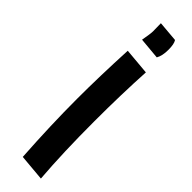

<svg xmlns="http://www.w3.org/2000/svg" viewBox="-317 -904 922 922"><g transform="rotate(45 144.5 -442.5)"><path d="M98 -704 233 -692Q224 -534 224 -351Q224 -138 237 25L102 13Q89 -191 89 -368Q89 -520 98 -704ZM117 -910 222 -901Q233 -885 233 -845Q233 -804 219 -780L109 -790Q118 -840 118 -856Q118 -892 117 -910Z"/></g></svg>

Font: Boogaloo
Style: Regular
Weight: 400
Designer: John Vargas Beltran
Foundry: John Vargas Beltran
Version: Version 1.001